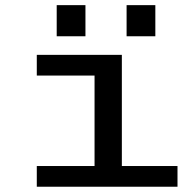

<svg xmlns="http://www.w3.org/2000/svg" viewBox="-20 -708 740 728"><path d="M119.5 0V-78.5H338.5V-421.5H119.5V-500H442V-78.5H653V0ZM195 -688.5H304V-570.5H195ZM460 -688.5H569V-570.5H460Z"/></svg>

Font: Trispace SemiExpanded
Style: Regular
Weight: 400
Width: 6
Designer: Tyler Finck
Foundry: Etcetera Type Company
Version: Version 1.210; ttfautohint (v1.8.3)